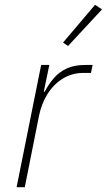

<svg xmlns="http://www.w3.org/2000/svg" viewBox="-20 -778 444 798"><path d="M83 0H49L151 -508H185L162 -397H166Q182 -428 204 -453.5Q226 -479 257.5 -493.5Q289 -508 334 -508H365L358 -475H328Q279 -475 240.5 -451Q202 -427 177 -386.5Q152 -346 142 -296ZM404 -739 263 -587 242 -601 375 -758Z"/></svg>

Font: IBM Plex Sans ExtraLight
Style: Italic
Weight: 250
Italic angle: -11.31°
Designer: Mike Abbink, Paul van der Laan, Pieter van Rosmalen
Foundry: Bold Monday
Version: Version 3.201